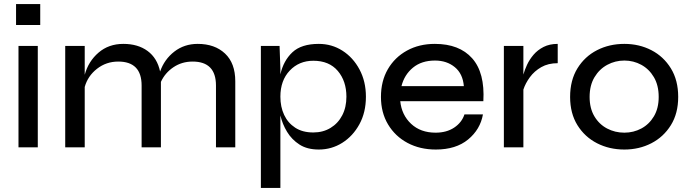

<svg xmlns="http://www.w3.org/2000/svg" viewBox="-20 -725 3395 945"><path d="M178 -705V-602H59V-705ZM71 -499H166V0H71Z M301 -499H397V-357Q415 -423 465 -466Q515 -509 587 -509Q659 -509 706.5 -474Q754 -439 768 -373Q789 -433 838 -471Q887 -509 953 -509Q1037 -509 1087.5 -461.5Q1138 -414 1138 -325V0H1043V-304Q1043 -422 928 -422Q875 -422 833.5 -394Q792 -366 772 -322V0H677V-304Q677 -422 562 -422Q503 -422 457.5 -386.5Q412 -351 397 -297V0H301Z M1549 11Q1492 11 1454 -13.5Q1416 -38 1393 -76Q1370 -114 1360 -157V200H1264V-499H1356L1360 -386V-359Q1375 -426 1419 -467.5Q1463 -509 1549 -509Q1613 -509 1665.5 -475.5Q1718 -442 1749.5 -383Q1781 -324 1781 -249Q1781 -172 1749 -113.5Q1717 -55 1664.5 -22Q1612 11 1549 11ZM1522 -73Q1570 -73 1607 -95.5Q1644 -118 1664.5 -157.5Q1685 -197 1685 -249Q1685 -326 1642.5 -376Q1600 -426 1522 -426Q1452 -426 1406 -377.5Q1360 -329 1360 -249Q1360 -199 1378.5 -159.5Q1397 -120 1433 -96.5Q1469 -73 1522 -73Z M2266 -162H2357Q2344 -88 2284 -38.5Q2224 11 2125 11Q2047 11 1986 -21.5Q1925 -54 1890 -112.5Q1855 -171 1855 -248Q1855 -326 1889 -384.5Q1923 -443 1983 -476Q2043 -509 2120 -509Q2241 -509 2304 -438Q2367 -367 2359 -227H1950Q1957 -159 2003.5 -115.5Q2050 -72 2124 -72Q2178 -72 2215.5 -97Q2253 -122 2266 -162ZM2121 -427Q2055 -427 2012.5 -392Q1970 -357 1956 -301H2263Q2258 -362 2218.5 -394.5Q2179 -427 2121 -427Z M2460 -499H2556V-358Q2562 -380 2574 -406Q2586 -432 2606 -455.5Q2626 -479 2655.5 -494Q2685 -509 2725 -509V-414Q2678 -414 2644 -394.5Q2610 -375 2588 -345Q2566 -315 2556 -284V0H2460Z M3053 11Q2979 11 2918.5 -20Q2858 -51 2822 -109Q2786 -167 2786 -248Q2786 -330 2822 -388.5Q2858 -447 2918.5 -478Q2979 -509 3053 -509Q3126 -509 3186 -478Q3246 -447 3282 -388.5Q3318 -330 3318 -248Q3318 -167 3282 -109Q3246 -51 3186 -20Q3126 11 3053 11ZM3053 -72Q3098 -72 3136.5 -92.5Q3175 -113 3198.5 -152.5Q3222 -192 3222 -248Q3222 -305 3198.5 -345Q3175 -385 3136.5 -406Q3098 -427 3053 -427Q3008 -427 2969 -406Q2930 -385 2906 -345Q2882 -305 2882 -248Q2882 -192 2905.5 -152.5Q2929 -113 2968 -92.5Q3007 -72 3053 -72Z"/></svg>

Font: Syne Medium
Style: Regular
Weight: 500
Designer: Lucas Descroix
Foundry: Bonjour Monde
Version: Version 2.200; ttfautohint (v1.8.4)